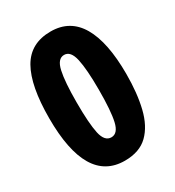

<svg xmlns="http://www.w3.org/2000/svg" viewBox="-177 -830 863 945"><g transform="rotate(-30 255.0 -357.0)"><path d="M474 -357Q474 -248 454 -165.5Q434 -83 386.5 -36.5Q339 10 255 10Q36 10 36 -357Q36 -541 88 -632.5Q140 -724 255 -724Q365 -724 419.5 -630.5Q474 -537 474 -357ZM192 -357Q192 -237 204.5 -180Q217 -123 255 -123Q292 -123 305 -180Q318 -237 318 -357Q318 -473 305 -532Q292 -591 255 -591Q218 -591 205 -532.5Q192 -474 192 -357Z"/></g></svg>

Font: Noto Sans Thai Cond ExtBd
Style: Regular
Weight: 800
Width: 3
Designer: Monotype Design Team
Foundry: Monotype Imaging Inc.
Version: Version 2.002; ttfautohint (v1.8.4.7-5d5b)